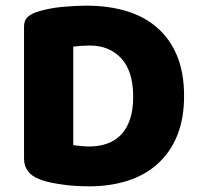

<svg xmlns="http://www.w3.org/2000/svg" viewBox="-20 -643 706 679"><path d="M239 -130Q250 -128 266 -126.5Q282 -125 296 -125Q330 -125 358.5 -135Q387 -145 407.5 -166Q428 -187 439.5 -220.5Q451 -254 451 -301Q451 -391 409 -436.5Q367 -482 297 -482Q283 -482 268.5 -481Q254 -480 239 -478ZM295 16Q278 16 256 15Q234 14 210.5 11Q187 8 163.5 3.5Q140 -1 120 -9Q65 -30 65 -82V-549Q65 -570 76.5 -581.5Q88 -593 108 -600Q151 -614 199 -618.5Q247 -623 285 -623Q363 -623 426.5 -604Q490 -585 535.5 -545.5Q581 -506 606 -446Q631 -386 631 -304Q631 -224 607 -164.5Q583 -105 538.5 -64.5Q494 -24 432 -4Q370 16 295 16Z"/></svg>

Font: Baloo Tammudu
Style: Regular
Weight: 400
Designer: Omkar Shende and Ek Type
Foundry: Ek Type
Version: Version 1.007;PS 1.000;hotconv 1.0.88;makeotf.lib2.5.647800